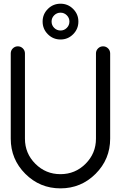

<svg xmlns="http://www.w3.org/2000/svg" viewBox="-20 -1036 665 1056"><path d="M39.1 -742.2Q39.1 -758.3 50.5 -769.8Q62 -781.2 78.1 -781.2Q94.2 -781.2 105.7 -769.8Q117.2 -758.3 117.2 -742.2V-273.4Q117.2 -192.4 174.3 -135.3Q231.4 -78.1 312.5 -78.1Q393.6 -78.1 450.7 -135.3Q507.8 -192.4 507.8 -273.4V-742.2Q507.8 -758.3 519.3 -769.8Q530.8 -781.2 546.9 -781.2Q563 -781.2 574.5 -769.8Q585.9 -758.3 585.9 -742.2V-273.4Q585.9 -160.2 505.9 -80.1Q425.8 0 312.5 0Q199.2 0 119.1 -80.1Q39.1 -160.2 39.1 -273.4ZM411.1 -917.5Q411.1 -876.5 382.3 -847.7Q353.5 -818.8 313 -818.8Q272 -818.8 243.2 -847.7Q214.4 -876.5 214.4 -917.5Q214.4 -958 243.2 -986.8Q272 -1015.6 313 -1015.6Q353.5 -1015.6 382.3 -986.8Q411.1 -958 411.1 -917.5ZM313 -966.3Q292.5 -966.3 278.1 -951.9Q263.7 -937.5 263.7 -917.5Q263.7 -897 278.1 -882.6Q292.5 -868.2 313 -868.2Q333 -868.2 347.4 -882.6Q361.8 -897 361.8 -917.5Q361.8 -937.5 347.4 -951.9Q333 -966.3 313 -966.3Z"/></svg>

Font: Comfortaa
Style: Regular
Weight: 400
Designer: Johan Aakerlund - aajohan
Foundry: Johan Aakerlund
Version: Version 2.004 2013